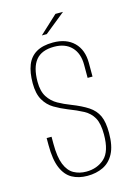

<svg xmlns="http://www.w3.org/2000/svg" viewBox="-111 -767 582 832"><g transform="rotate(-15 180.5 -351.0)"><path d="M176 6Q137 6 108 -10Q79 -26 63 -63.5Q47 -101 47 -166V-198Q52 -198 58 -198Q64 -198 69 -198V-166Q69 -107 82.5 -73.5Q96 -40 120.5 -26.5Q145 -13 176 -13Q225 -13 258 -43Q291 -73 291 -149Q291 -198 276.5 -224Q262 -250 234 -265Q206 -280 167 -295Q137 -307 110 -323Q83 -339 66.5 -367.5Q50 -396 50 -443Q50 -491 63 -524Q76 -557 105 -574Q134 -591 180 -591Q240 -591 274 -557.5Q308 -524 308 -465V-404Q303 -404 297.5 -404Q292 -404 286 -404V-463Q286 -514 258 -543Q230 -572 180 -572Q124 -572 98 -540Q72 -508 72 -444Q72 -401 88.5 -375.5Q105 -350 131 -335.5Q157 -321 186 -310Q232 -292 260 -273.5Q288 -255 301 -227Q314 -199 314 -150Q314 -92 296 -58Q278 -24 247 -9Q216 6 176 6ZM142 -633 223 -708H257L164 -633Z"/></g></svg>

Font: Alumni Sans Thin
Style: Regular
Weight: 100
Designer: Robert E. Leuschke
Foundry: Robert E. Leuschke
Version: Version 1.018